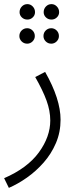

<svg xmlns="http://www.w3.org/2000/svg" viewBox="-37 -682 384 932"><path d="M6 230 -17 183Q96 134 151.5 58Q207 -18 207 -97Q207 -144 189 -193.5Q171 -243 134 -308L182 -333Q257 -201 257 -101Q257 -40 234.5 12.5Q212 65 175 107Q138 149 94 180Q50 211 6 230ZM96 -587Q80 -587 69 -597.5Q58 -608 58 -623Q58 -639 69 -650.5Q80 -662 96 -662Q111 -662 122 -650.5Q133 -639 133 -623Q133 -608 122 -597.5Q111 -587 96 -587ZM213 -587Q197 -587 186 -597.5Q175 -608 175 -623Q175 -639 186 -650.5Q197 -662 213 -662Q228 -662 239 -650.5Q250 -639 250 -623Q250 -608 239 -597.5Q228 -587 213 -587ZM95 -470Q79 -470 68 -481Q57 -492 57 -507Q57 -523 68 -534Q79 -545 95 -545Q110 -545 121 -534Q132 -523 132 -507Q132 -492 121 -481Q110 -470 95 -470ZM212 -470Q196 -470 185 -481Q174 -492 174 -507Q174 -523 185 -534Q196 -545 212 -545Q227 -545 238 -534Q249 -523 249 -507Q249 -492 238 -481Q227 -470 212 -470Z"/></svg>

Font: Noto Sans Arabic SemCond Light
Style: Regular
Weight: 300
Width: 4
Designer: Monotype Design Team, Nadine Chahine, Nizar Qandah and Khaled Hosny
Foundry: Monotype Imaging Inc.
Version: Version 2.012; ttfautohint (v1.8.4.7-5d5b)